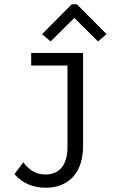

<svg xmlns="http://www.w3.org/2000/svg" viewBox="-20 -705 540 899"><path d="M217 -511 328 -621 439 -511 479 -545 340 -685H316L177 -545ZM194 174C289 174 369 117 369 -22V-457H126V-398H296V-18C296 74 253 112 193 112C143 112 113 86 89 55L48 110C83 153 136 174 194 174Z"/></svg>

Font: Inconsolata Thin
Style: Regular
Weight: 100
Monospace: yes
Designer: Raph Levien, Cyreal, Brenton Simpson
Foundry: Raph Levien, Cyreal, Google
Version: Version 3.100